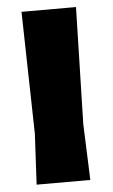

<svg xmlns="http://www.w3.org/2000/svg" viewBox="-49 -681 420 716"><g transform="rotate(-5 160.5 -323.5)"><path d="M263 -647 252 -210 260 0H59L69 -190L59 -647Z"/></g></svg>

Font: Alegreya Sans Black
Style: Regular
Weight: 900
Designer: Juan Pablo del Peral
Foundry: Huerta Tipografica
Version: Version 2.007